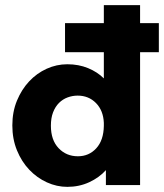

<svg xmlns="http://www.w3.org/2000/svg" viewBox="-20 -720 638 747"><path d="M233 -630H384V-700H525V-630H598V-517H525V0H392V-58Q366 -29 327 -11Q288 7 242 7Q201 7 162.5 -10.5Q124 -28 94 -59.5Q64 -91 46 -135Q28 -179 28 -232Q28 -285 46 -328.5Q64 -372 93.5 -403.5Q123 -435 161.5 -452.5Q200 -470 242 -470Q286 -470 322.5 -455Q359 -440 384 -415V-517H233ZM283 -112Q326 -112 354.5 -143Q383 -174 384 -230V-242Q382 -290 353.5 -319Q325 -348 282 -348Q262 -348 243 -341Q224 -334 209.5 -319.5Q195 -305 186.5 -283Q178 -261 178 -231Q178 -175 208 -143.5Q238 -112 283 -112Z"/></svg>

Font: Tilda Sans Extra Bold
Style: Regular
Weight: 800
Designer: ParaType Ltd
Foundry: ParaType Ltd
Version: Version 1.009